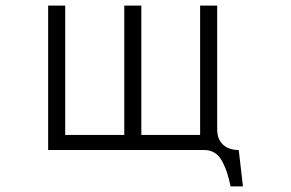

<svg xmlns="http://www.w3.org/2000/svg" viewBox="-20 -496 1040 686"><path d="M848 170H804Q792 111 771 75.5Q750 40 709 40H152V-476H213V-14H424V-476H485V-14H695V-476H756V-33Q756 1 776.5 20.5Q797 40 833 40Z"/></svg>

Font: NanumGothicCoding
Style: Regular
Weight: 400
Monospace: yes
Designer: Kwon Bruce; Nicolas Noh; Sung-woo Choi; Go-un Cha; Soo-hyun Park;
Foundry: NHN Corporation
Version: Version 2.000;PS 1;hotconv 1.0.49;makeotf.lib2.0.14853